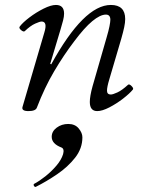

<svg xmlns="http://www.w3.org/2000/svg" viewBox="-20 -436 578 776"><path d="M95 13Q66 13 71 -4L159 -304Q173 -349 148 -349Q141 -349 122 -340.5Q103 -332 80 -310Q75 -306 65 -314.5Q55 -323 60 -329Q72 -345 99 -365.5Q126 -386 156 -401Q186 -416 206 -416Q239 -416 239 -381Q239 -369 235 -353.5Q231 -338 225 -318L183 -178L187 -176Q319 -416 428 -416Q486 -416 486 -359Q486 -345 482 -326Q478 -307 470 -279L422 -116Q412 -83 412.5 -68.5Q413 -54 428 -54Q436 -54 454.5 -62.5Q473 -71 497 -93Q502 -98 511.5 -88.5Q521 -79 517 -74Q504 -58 477.5 -37.5Q451 -17 422 -2Q393 13 373 13Q343 13 343 -24Q343 -47 354 -87L411 -285Q419 -312 422.5 -330Q426 -348 426 -356Q426 -377 408 -377Q385 -377 353 -350.5Q321 -324 280 -269Q238 -214 199 -148Q160 -82 129 -1Q124 13 95 13ZM125 319Q121 321 117.5 315.5Q114 310 118 307Q139 296 163.5 276.5Q188 257 208 233.5Q228 210 235 187Q241 165 228 160Q189 145 189 117Q189 95 209 80Q229 65 256 65Q283 65 298 83Q313 101 313 119Q313 164 283.5 201.5Q254 239 210.5 268.5Q167 298 125 319Z"/></svg>

Font: Junicode SmExp
Style: Italic
Weight: 400
Width: 6
Italic angle: -11°
Designer: Peter S. Baker
Version: Version 2.205; ttfautohint (v1.8.4)